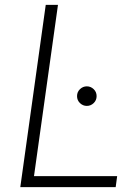

<svg xmlns="http://www.w3.org/2000/svg" viewBox="-20 -765 574 785"><path d="M63 0 167 -745H217L119 -45H459L453 0ZM335 -332Q319 -332 307 -343.5Q295 -355 295 -372Q295 -389 307 -400.5Q319 -412 335 -412Q351 -412 363 -400.5Q375 -389 375 -372Q375 -355 363 -343.5Q351 -332 335 -332Z"/></svg>

Font: Plus Jakarta Sans ExtraLight
Style: Italic
Weight: 200
Italic angle: -8°
Designer: Gumpita Rahayu
Foundry: Tokotype
Version: Version 2.071; ttfautohint (v1.8.4.7-5d5b);gftools[0.9.29]